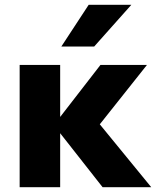

<svg xmlns="http://www.w3.org/2000/svg" viewBox="-20 -781 661 801"><path d="M408 0 199 -266H210L399 -510H593L346 -199L350 -319L611 0ZM62 0V-510H231V0ZM528 -761 373 -587H236L350 -761Z"/></svg>

Font: Wix Madefor Display ExtraBold
Style: Regular
Weight: 800
Designer: Dalton Maag Ltd
Foundry: Dalton Maag Ltd
Version: Version 3.100